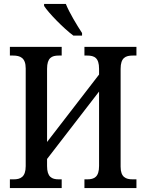

<svg xmlns="http://www.w3.org/2000/svg" viewBox="-20 -951 740 971"><path d="M351 -771H395V-784C370 -822 331 -886 313 -931H203V-921C225 -886 302 -807 351 -771ZM30 0H292V-44H277C242 -44 218 -56 218 -111V-147L481 -488V-112C481 -56 457 -44 421 -44H407V0H670V-44H651C616 -44 590 -55 590 -108V-603C590 -659 615 -670 651 -670H670V-714H407V-670H421C457 -670 481 -659 481 -603V-574L218 -233V-603C218 -659 242 -670 277 -670H292V-714H30V-670H46C82 -670 110 -659 110 -605V-111C110 -56 84 -44 49 -44H30Z"/></svg>

Font: Noto Serif Condensed Medium
Style: Regular
Weight: 500
Width: 3
Designer: Monotype Design Team
Foundry: Monotype Imaging Inc.
Version: Version 2.015